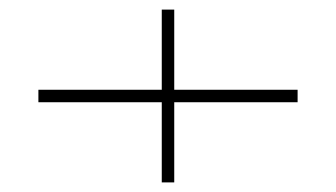

<svg xmlns="http://www.w3.org/2000/svg" viewBox="-20 -500 700 400"><path d="M317 -480H343V-120H317ZM60 -287V-313H600V-287Z"/></svg>

Font: Kalnia Expanded Light
Style: Regular
Weight: 300
Width: 7
Designer: Frida Medrano
Foundry: Frida Medrano
Version: Version 1.105